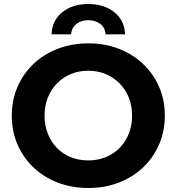

<svg xmlns="http://www.w3.org/2000/svg" viewBox="-20 -929 884 961"><path d="M423 12Q340 12 269.5 -15Q199 -42 147.5 -91Q96 -140 67.5 -206Q39 -272 39 -350Q39 -428 67.5 -494Q96 -560 147.5 -609Q199 -658 269.5 -685Q340 -712 422 -712Q505 -712 574.5 -685Q644 -658 695.5 -609.5Q747 -561 776 -495Q805 -429 805 -350Q805 -272 776 -205.5Q747 -139 695.5 -90.5Q644 -42 574.5 -15Q505 12 423 12ZM422 -126Q469 -126 508.5 -142Q548 -158 578 -188Q608 -218 624.5 -259.5Q641 -301 641 -350Q641 -400 624.5 -441Q608 -482 578 -512Q548 -542 508.5 -558.5Q469 -575 422 -575Q375 -575 335 -558.5Q295 -542 265.5 -512Q236 -482 219.5 -441Q203 -400 203 -350Q203 -301 219.5 -259.5Q236 -218 265.5 -188Q295 -158 335 -142Q375 -126 422 -126ZM238 -757Q241 -828 292.5 -868.5Q344 -909 422 -909Q500 -909 551.5 -868.5Q603 -828 606 -757H508Q507 -790 482 -809Q457 -828 422 -828Q387 -828 362.5 -809Q338 -790 336 -757Z"/></svg>

Font: Montserrat Z
Style: Bold
Weight: 700
Designer: Julieta Ulanovsky
Foundry: Julieta Ulanovsky
Version: Version 8.000